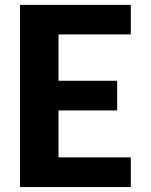

<svg xmlns="http://www.w3.org/2000/svg" viewBox="-20 -757 610 777"><path d="M509.3 -120.1V0H61V-737.3H509.3V-617.7H216.8V-430.2H454.1V-310.1H216.8V-120.1Z"/></svg>

Font: Epilogue
Style: Bold
Weight: 700
Designer: Tyler Finck
Foundry: Etcetera Type Co
Version: Version 2.112